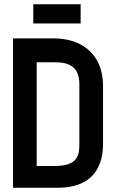

<svg xmlns="http://www.w3.org/2000/svg" viewBox="-20 -880 539 900"><path d="M358 -860H136V-770H358ZM230 -700H41V0H250Q321 0 368.5 -24Q416 -48 439.5 -94.5Q463 -141 463 -207V-475Q463 -547 434.5 -597Q406 -647 354 -673.5Q302 -700 230 -700ZM235 -102H152V-588H240Q279 -588 303.5 -577Q328 -566 340 -543.5Q352 -521 352 -485V-197Q352 -182 349 -165.5Q346 -149 335.5 -134.5Q325 -120 301 -111Q277 -102 235 -102Z"/></svg>

Font: Advent Pro
Style: Bold
Weight: 700
Designer: VivaRado, Andreas Kalpakidis
Foundry: VivaRado, Andreas Kalpakidis
Version: Version 3.000